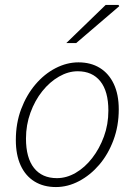

<svg xmlns="http://www.w3.org/2000/svg" viewBox="-20 -744 544 776"><path d="M206 12Q156 12 119.5 -10.5Q83 -33 63.5 -75.5Q44 -118 44 -178Q44 -246 65.5 -303Q87 -360 123 -402.5Q159 -445 204.5 -468.5Q250 -492 297 -492Q347 -492 383.5 -469.5Q420 -447 440 -404.5Q460 -362 460 -302Q460 -235 438.5 -177.5Q417 -120 381 -78Q345 -36 299.5 -12Q254 12 206 12ZM210 -24Q249 -24 286 -45.5Q323 -67 352.5 -105Q382 -143 400 -192Q418 -241 418 -297Q418 -375 385.5 -415.5Q353 -456 294 -456Q256 -456 218.5 -434.5Q181 -413 151 -375.5Q121 -338 103 -288.5Q85 -239 85 -184Q85 -106 117.5 -65Q150 -24 210 -24ZM248 -570 407 -724H459L462 -719L288 -570Z"/></svg>

Font: Source Sans 3 Light
Style: Italic
Weight: 300
Italic angle: -11°
Designer: Paul D. Hunt
Foundry: Adobe
Version: Version 3.046;hotconv 1.0.118;makeotfexe 2.5.65603